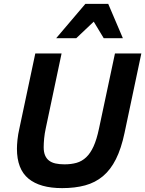

<svg xmlns="http://www.w3.org/2000/svg" viewBox="-20 -950 745 985"><path d="M619.1 -269Q602.1 -188 574.7 -133.5Q547.4 -79.1 508.1 -46.1Q468.8 -13.2 416.7 1Q364.7 15.1 298.8 15.1Q185.1 15.1 126 -33.7Q66.9 -82.5 66.9 -187Q66.9 -205.1 69.6 -232.7Q72.3 -260.3 80.1 -293.9L161.1 -675.8H295.9L214.8 -292Q209 -265.6 206.5 -239.7Q204.1 -213.9 204.1 -194.8Q204.1 -169.9 211.2 -153.1Q218.3 -136.2 231.7 -126Q245.1 -115.7 265.1 -111.3Q285.2 -106.9 311 -106.9Q345.2 -106.9 372.8 -114.7Q400.4 -122.6 422.1 -143.1Q443.8 -163.6 460 -199Q476.1 -234.4 487.8 -290L569.8 -675.8H705.1ZM512.2 -753.9 460.9 -838.9 371.1 -753.9H268.1L418 -930.2H535.2L610.4 -753.9Z"/></svg>

Font: Lorenzo Sans
Style: Bold Italic
Weight: 700
Italic angle: -12°
Foundry: Intel Corporation
Version: Version 1.00; ttfautohint (v1.5)